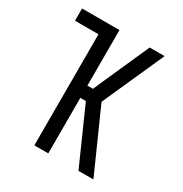

<svg xmlns="http://www.w3.org/2000/svg" viewBox="-171 -863 942 991"><g transform="rotate(30 300.0 -367.5)"><path d="M173 0V-662H33V-735H256V-404H289L323 -481L436 -735H525L376 -402L361 -368L525 0H436L289 -331H256V0Z"/></g></svg>

Font: Iosevka Mono
Style: Regular
Weight: 400
Designer: Belleve Invis
Foundry: Belleve Invis
Version: Version 11.1.1